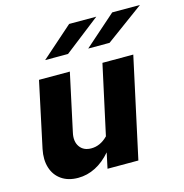

<svg xmlns="http://www.w3.org/2000/svg" viewBox="-110 -848 916 956"><g transform="rotate(-15 348.0 -370.0)"><path d="M177 6Q126 6 91.5 -18Q57 -42 44 -84Q31 -126 42 -179L114 -516H273L209 -219Q199 -175 218.5 -147Q238 -119 278 -119Q301 -119 322 -128.5Q343 -138 363 -158L441 -516H600L488 0H329L346 -80Q310 -38 267 -16Q224 6 177 6ZM331 -746H471L287 -603H169ZM553 -746H696L501 -603H391Z"/></g></svg>

Font: Red Hat Text VF
Style: Italic
Weight: 300
Italic angle: -12°
Designer: Pentagram, MCKL
Foundry: Pentagram, MCKL
Version: Version 1.023